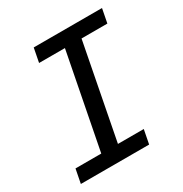

<svg xmlns="http://www.w3.org/2000/svg" viewBox="-169 -858 940 987"><g transform="rotate(-30 301.0 -364.5)"><path d="M43.9 -83H196.8L306.2 -646H152.8L168.9 -729H574.2L558.1 -646H404.8L295.9 -83H449.2L433.1 0H27.8Z"/></g></svg>

Font: Hack
Style: Italic
Weight: 400
Italic angle: -11°
Monospace: yes
Designer: Christopher Simpkins
Foundry: Christopher Simpkins
Version: Version 2.019; ttfautohint (v1.4.1) -l 4 -r 80 -G 350 -x 0 -